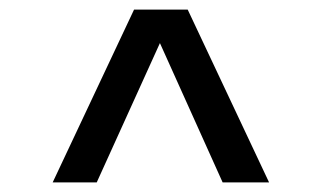

<svg xmlns="http://www.w3.org/2000/svg" viewBox="-20 -735 672 401"><path d="M260 -715H372L542 -354H445L314 -645L182 -354H90Z"/></svg>

Font: Wix Madefor Text Medium
Style: Regular
Weight: 500
Designer: Dalton Maag Ltd
Foundry: Dalton Maag Ltd
Version: Version 3.100